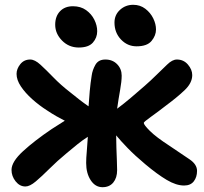

<svg xmlns="http://www.w3.org/2000/svg" viewBox="-20 -766 851 800"><path d="M86 11Q62 11 45 -10.5Q28 -32 28 -58Q28 -92 76 -136Q124 -180 195 -228Q229 -250 250 -263Q234 -271 215.5 -281.5Q197 -292 176 -306Q143 -327 114 -353Q85 -379 67 -406Q49 -433 49 -458Q49 -479 64.5 -498.5Q80 -518 106 -518Q125 -518 148.5 -496.5Q172 -475 202.5 -443.5Q233 -412 273 -381Q290 -367 310 -351.5Q330 -336 349 -323Q351 -354 354 -387Q357 -420 362 -451Q365 -474 377.5 -496Q390 -518 419 -518Q449 -518 468 -498.5Q487 -479 487 -451Q487 -427 480.5 -391Q474 -355 468 -313Q495 -333 524.5 -358Q554 -383 582 -407.5Q610 -432 630 -452Q655 -476 676.5 -497Q698 -518 717 -518Q745 -518 763 -497Q781 -476 781 -453Q781 -420 748.5 -389.5Q716 -359 674 -328Q638 -300 608.5 -279Q579 -258 579 -254Q579 -246 604.5 -220.5Q630 -195 687 -158Q739 -123 770 -102Q801 -81 801 -54Q801 -28 787.5 -10.5Q774 7 747 7Q714 7 674.5 -16.5Q635 -40 585 -82Q542 -118 512 -149Q482 -180 464 -202Q464 -179 465 -150.5Q466 -122 467 -96.5Q468 -71 468 -57Q468 -25 452 -5.5Q436 14 407 14Q377 14 358 -15Q339 -44 339 -87Q339 -107 341.5 -134Q344 -161 346 -196Q324 -182 303.5 -165.5Q283 -149 258 -128Q218 -95 186 -63Q154 -31 129 -10Q104 11 86 11ZM549 -573Q511 -573 484 -601.5Q457 -630 457 -672Q457 -704 480 -725Q503 -746 535 -746Q564 -746 585.5 -729.5Q607 -713 618.5 -689.5Q630 -666 630 -643Q630 -618 611.5 -595.5Q593 -573 549 -573ZM308 -568Q267 -568 238.5 -597Q210 -626 210 -663Q210 -698 230 -719Q250 -740 284 -740Q316 -740 338.5 -724Q361 -708 373 -684Q385 -660 385 -636Q385 -609 367 -588.5Q349 -568 308 -568Z"/></svg>

Font: Shantell Sans Normal
Style: Regular
Weight: 600
Designer: Stephen Nixon, Anya Danilova, Shantell Martin
Foundry: Arrow Type
Version: Version 1.009;[a7da0bfa3]